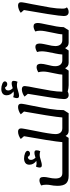

<svg xmlns="http://www.w3.org/2000/svg" viewBox="945 -2026 1105 3036"><g transform="rotate(-90 1498.0 -507.5)"><path d="M1041 -75 1025 25H949Q890 25 868 -24L836 25H238Q152 25 115 -16.5Q78 -58 78 -153Q78 -190 82 -215.5Q86 -241 87 -245Q96 -290 96 -328Q96 -374 84 -410Q131 -437 166 -437Q193 -437 205.5 -420.5Q218 -404 218 -368Q218 -336 207 -286Q202 -263 198 -237.5Q194 -212 194 -187Q194 -131 214.5 -103Q235 -75 280 -75H769Q774 -145 804 -334Q834 -523 863 -681L819 -732Q842 -751 874 -763Q906 -775 934 -775Q986 -775 986 -728Q986 -710 977 -662Q968 -614 957 -557Q937 -457 923 -383Q909 -309 900 -235Q896 -207 896 -184Q896 -133 920 -104Q944 -75 990 -75ZM640 -483Q640 -452 626 -424Q599 -433 573 -433Q550 -433 529.5 -428.5Q509 -424 478 -414Q431 -399 407 -399Q384 -399 375.5 -408Q367 -417 367 -434Q367 -460 382 -492Q412 -482 433 -482Q447 -482 473 -486Q412 -530 412 -596Q412 -639 440 -659.5Q468 -680 512 -680Q555 -680 593.5 -664Q632 -648 632 -622Q631 -608 619.5 -597Q608 -586 589 -586Q552 -586 536 -621Q513 -619 500.5 -606.5Q488 -594 488 -571Q488 -533 524 -499Q529 -501 546 -506Q563 -511 575.5 -513.5Q588 -516 600 -516Q623 -516 631.5 -508Q640 -500 640 -483Z M1376 -728Q1376 -710 1367 -662Q1358 -614 1346 -557Q1312 -387 1293.5 -270Q1275 -153 1275 -52L1226 25H1023L1039 -75H1159Q1164 -145 1193.5 -331Q1223 -517 1253 -681L1209 -732Q1232 -751 1264 -763Q1296 -775 1324 -775Q1376 -775 1376 -728Z M1717 -75 1702 25H1669Q1622 25 1570 10Q1543 25 1514 25Q1484 25 1467 6Q1450 -13 1450 -49Q1450 -96 1475.5 -263Q1501 -430 1528 -588L1533 -620L1489 -672Q1513 -692 1545 -703.5Q1577 -715 1604 -715Q1656 -715 1656 -669Q1656 -652 1647.5 -603Q1639 -554 1627 -497Q1599 -355 1583 -254.5Q1567 -154 1567 -81V-75ZM1738 -843Q1738 -812 1724 -784Q1697 -793 1671 -793Q1648 -793 1627.5 -788.5Q1607 -784 1576 -774Q1529 -759 1505 -759Q1482 -759 1473.5 -768Q1465 -777 1465 -794Q1465 -820 1480 -852Q1510 -842 1531 -842Q1545 -842 1571 -846Q1510 -890 1510 -956Q1510 -999 1538 -1019.5Q1566 -1040 1610 -1040Q1653 -1040 1691.5 -1024Q1730 -1008 1730 -982Q1729 -968 1717.5 -957Q1706 -946 1687 -946Q1650 -946 1634 -981Q1611 -979 1598.5 -966.5Q1586 -954 1586 -931Q1586 -893 1622 -859Q1627 -861 1644 -866Q1661 -871 1673.5 -873.5Q1686 -876 1698 -876Q1721 -876 1729.5 -868Q1738 -860 1738 -843Z M2653 -467Q2653 -443 2646.5 -407.5Q2640 -372 2627 -312Q2609 -230 2598.5 -168Q2588 -106 2587 -52L2538 25H2342Q2283 25 2259 -27H2252L2218 25H2024Q1965 25 1941 -27H1934L1900 25H1700L1715 -75H1837V-76Q1837 -110 1858 -205Q1871 -266 1878 -305Q1885 -344 1885 -378Q1885 -417 1874 -455Q1920 -482 1956 -482Q2008 -482 2008 -415Q2008 -393 2003.5 -368.5Q1999 -344 1990 -306Q1980 -267 1975 -239.5Q1970 -212 1970 -187Q1970 -134 1995 -104.5Q2020 -75 2066 -75H2155V-76Q2155 -95 2160.5 -128.5Q2166 -162 2170.5 -184Q2175 -206 2177 -214Q2205 -342 2205 -398Q2205 -441 2194 -474Q2241 -501 2276 -501Q2328 -501 2328 -435Q2328 -406 2319.5 -365.5Q2311 -325 2309 -315Q2288 -231 2288 -186Q2288 -133 2313 -104Q2338 -75 2384 -75H2474V-76Q2474 -98 2481.5 -140Q2489 -182 2499 -226Q2515 -302 2523 -347.5Q2531 -393 2531 -427Q2531 -469 2519 -503Q2566 -530 2601 -530Q2653 -530 2653 -467Z M2949 -545Q2916 -377 2898 -267.5Q2880 -158 2880 -76Q2880 -48 2884.5 -31.5Q2889 -15 2901 -3Q2868 25 2827 25Q2796 25 2779.5 5.5Q2763 -14 2763 -50Q2763 -103 2794.5 -304.5Q2826 -506 2858 -682L2814 -732Q2838 -752 2870.5 -763.5Q2903 -775 2929 -775Q2981 -775 2981 -729Q2981 -711 2971.5 -659Q2962 -607 2949 -545Z"/></g></svg>

Font: Lemonada
Style: Regular
Weight: 400
Designer: Mohamed Gaber (Arabic) Eduardo Tunni (Latin)
Foundry: Kief Type Foundry
Version: Version 3.006